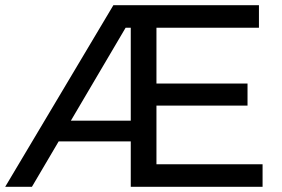

<svg xmlns="http://www.w3.org/2000/svg" viewBox="-21 -720 1088 740"><path d="M-1 0 416 -700H516V-613H428L489 -657L102 0ZM177 -175 183 -255H516V-175ZM483 0V-700H977V-613H582V-87H991V0ZM573 -313 574 -398H933V-313Z"/></svg>

Font: Montserrat Thin Medium
Style: Regular
Weight: 500
Version: Version 9.000